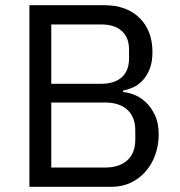

<svg xmlns="http://www.w3.org/2000/svg" viewBox="-20 -718 693 738"><path d="M93 -698H380Q467 -698 516.5 -649Q566 -600 566 -518Q566 -479 555 -452Q544 -425 527 -407.5Q510 -390 490 -381.5Q470 -373 453 -370V-364Q472 -363 495.5 -354Q519 -345 540 -325.5Q561 -306 575.5 -275.5Q590 -245 590 -202Q590 -159 576.5 -122Q563 -85 539 -58Q515 -31 482 -15.5Q449 0 410 0H93ZM177 -74H384Q438 -74 469 -101.5Q500 -129 500 -182V-216Q500 -269 469 -296.5Q438 -324 384 -324H177ZM177 -396H370Q420 -396 448 -421Q476 -446 476 -493V-527Q476 -574 448 -599Q420 -624 370 -624H177Z"/></svg>

Font: Aneliza
Style: Regular
Weight: 400
Designer: Mike Abbink, Paul van der Laan, Pieter van Rosmalen
Foundry: Bold Monday
Version: Version 3.001;September 8, 2019;FontCreator 11.5.0.2425 64-b